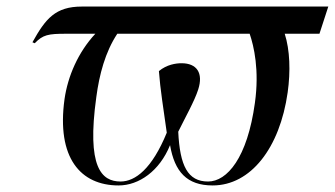

<svg xmlns="http://www.w3.org/2000/svg" viewBox="-20 -556 1022 586"><path d="M86 -424C111 -450 127 -453 182 -453H271C218 -396 187 -323 177 -254C152 -74 226 10 342 10C404 10 467 -34 499 -113C513 -32 550 10 629 10C745 10 834 -104 858 -274C867 -338 865 -403 849 -453H955L982 -536H230C149 -536 119 -499 79 -427ZM615 -2C553 -2 529 -50 524 -154C544 -195 574 -248 585 -283C601 -333 581 -363 534 -363C517 -363 489 -359 465 -339C469 -284 479 -223 489 -151C444 -41 393 -2 348 -2C290 -2 244 -45 274 -260C283 -328 301 -397 338 -453H742C755 -415 772 -342 758 -242C735 -74 673 -2 615 -2Z"/></svg>

Font: Noto Serif Display
Style: Italic
Weight: 400
Italic angle: -12°
Designer: Monotype Design Team
Foundry: Monotype Imaging Inc.
Version: Version 2.009